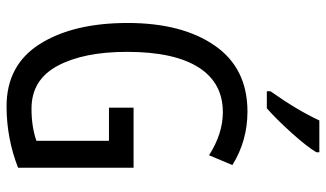

<svg xmlns="http://www.w3.org/2000/svg" viewBox="-224 -759 993 585"><g transform="rotate(90 272.5 -466.5)"><path d="M491 -377V-25Q401 10 304 10Q178 10 114 -91.5Q50 -193 50 -359Q50 -525 119 -624.5Q188 -724 320 -724Q409 -724 483 -678L453 -607Q387 -649 322 -649Q232 -649 185 -574.5Q138 -500 138 -357Q138 -225 180.5 -145.5Q223 -66 311 -66Q367 -66 409 -81V-302H308V-377ZM444 -934Q426 -904 384.5 -858Q343 -812 310 -783H258V-794Q316 -876 347 -943H444Z"/></g></svg>

Font: Noto Sans UI Cond
Style: Regular
Weight: 400
Width: 3
Designer: Monotype Design Team
Foundry: Monotype Imaging Inc.
Version: Version 1.001